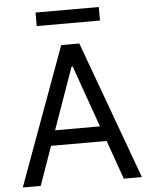

<svg xmlns="http://www.w3.org/2000/svg" viewBox="-59 -932 764 980"><g transform="rotate(-5 323.0 -442.0)"><path d="M17.6 0 276.4 -707H369.1L627.9 0H535.2L325.2 -592.8H319.3L109.4 0ZM503.9 -276.4V-199.2H141.6V-276.4ZM484.4 -814.5H160.2V-883.8H484.4Z"/></g></svg>

Font: Pretendard GOV Variable
Style: Regular
Weight: 400
Designer: Base glyphs from Inter by Rasmus Andersson; Hangul glyphs from Noto Sans CJK(Source Han Sans) by Jang Soo-young and Kang
Foundry: Kil Hyung-jin
Version: Version 1.307;Glyphs 3.2 (3192)